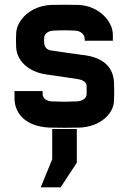

<svg xmlns="http://www.w3.org/2000/svg" viewBox="-20 -531 550 820"><path d="M320 14C408 10 465 -44 467 -101C468 -124 468 -152 467 -176C465 -243 422 -284 343 -295C313 -299 225 -311 195 -316C183 -318 171 -328 169 -344C168 -355 168 -361 169 -372C170 -388 188 -399 206 -400C236 -402 273 -402 303 -400C320 -399 342 -388 342 -362V-357H462V-382C462 -441 402 -506 316 -510C300 -511 214 -511 198 -510C110 -506 51 -445 49 -388C48 -370 48 -348 49 -330C51 -273 100 -224 178 -213L308 -194C334 -190 350 -181 350 -162V-129C350 -109 328 -99 309 -98C258 -96 252 -96 201 -98C181 -99 162 -109 162 -131V-142H42V-111C42 -53 82 9 192 14C222 15 290 15 320 14ZM154 269H239L308 164V20H203V149Z"/></svg>

Font: Fervojo
Style: Bold
Weight: 700
Designer: kohakuno
Version: ver.1.0